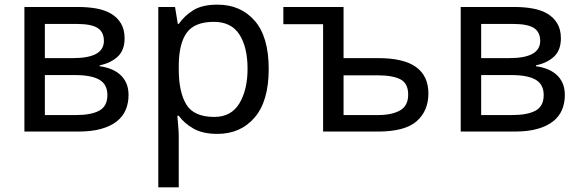

<svg xmlns="http://www.w3.org/2000/svg" viewBox="-20 -566 2493 826"><path d="M315 -536Q358 -536 394.5 -529.5Q431 -523 458 -507Q485 -491 500.5 -465Q516 -439 516 -401Q516 -350 486.5 -322.5Q457 -295 409 -285V-281Q433 -278 455.5 -269.5Q478 -261 495.5 -246Q513 -231 523 -209Q533 -187 533 -157Q533 -123 521 -94Q509 -65 482.5 -44Q456 -23 415 -11.5Q374 0 316 0H85V-536ZM173 -243V-71H306Q372 -71 407 -90Q442 -109 442 -157Q442 -203 407.5 -223Q373 -243 304 -243ZM173 -463V-316H294Q427 -316 427 -390Q427 -428 400 -445.5Q373 -463 310 -463Z M661 -536H733L745 -463H749Q773 -498 811.5 -522Q850 -546 916 -546Q1015 -546 1075.5 -477Q1136 -408 1136 -269Q1136 -131 1075.5 -60.5Q1015 10 915 10Q852 10 812 -13Q772 -36 749 -68H743Q744 -51 746.5 -25Q749 1 749 20V240H661ZM749 -286V-269Q749 -170 781.5 -116.5Q814 -63 902 -63Q975 -63 1010 -121.5Q1045 -180 1045 -270Q1045 -363 1010 -417.5Q975 -472 900 -472Q818 -472 784 -426Q750 -380 749 -286Z M1458 -536V-316H1606Q1717 -316 1770 -277.5Q1823 -239 1823 -164Q1823 -89 1772.5 -44.5Q1722 0 1605 0H1370V-462H1199V-536ZM1458 -242V-71H1606Q1666 -71 1701 -91Q1736 -111 1736 -159Q1736 -207 1703 -224.5Q1670 -242 1603 -242Z M2192 -536Q2235 -536 2271.5 -529.5Q2308 -523 2335 -507Q2362 -491 2377.5 -465Q2393 -439 2393 -401Q2393 -350 2363.5 -322.5Q2334 -295 2286 -285V-281Q2310 -278 2332.5 -269.5Q2355 -261 2372.5 -246Q2390 -231 2400 -209Q2410 -187 2410 -157Q2410 -123 2398 -94Q2386 -65 2359.5 -44Q2333 -23 2292 -11.5Q2251 0 2193 0H1962V-536ZM2050 -243V-71H2183Q2249 -71 2284 -90Q2319 -109 2319 -157Q2319 -203 2284.5 -223Q2250 -243 2181 -243ZM2050 -463V-316H2171Q2304 -316 2304 -390Q2304 -428 2277 -445.5Q2250 -463 2187 -463Z"/></svg>

Font: BC Sans
Style: Regular
Weight: 400
Designer: Monotype Design Team
Province of B.C.
Foundry: Monotype Imaging Inc.
Version: Version 2.000;GOOG;noto-source:20170915:90ef993387c0